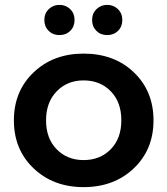

<svg xmlns="http://www.w3.org/2000/svg" viewBox="-20 -761 687 788"><path d="M323 7Q199 7 118 -70Q37 -147 37 -267Q37 -387 118 -464Q199 -541 323 -541Q449 -541 529.5 -464Q610 -387 610 -267Q610 -147 529 -70Q448 7 323 7ZM179.5 -634.5Q162 -652 162 -679Q162 -706 180 -723.5Q198 -741 224 -741Q250 -741 268 -723.5Q286 -706 286 -679Q286 -652 268.5 -634.5Q251 -617 224 -617Q197 -617 179.5 -634.5ZM323 -104Q391 -104 434.5 -148.5Q478 -193 478 -267Q478 -342 434.5 -386.5Q391 -431 323 -431Q256 -431 212.5 -386Q169 -341 169 -267Q169 -193 212.5 -148.5Q256 -104 323 -104ZM375.5 -634.5Q358 -652 358 -679Q358 -706 376 -723.5Q394 -741 420 -741Q446 -741 464 -723.5Q482 -706 482 -679Q482 -652 464.5 -634.5Q447 -617 420 -617Q393 -617 375.5 -634.5Z"/></svg>

Font: Belfius21
Style: Bold
Weight: 700
Designer: Montserrat's base design by Julieta Ulanovsky, modified by Coast SPRL for Belfius Bank NV.
Foundry: Montserrat's base design by Julieta Ulanovsky, modified by Coast SPRL for Belfius Bank NV.
Version: Version 2.000;FEAKit 1.0